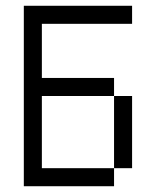

<svg xmlns="http://www.w3.org/2000/svg" viewBox="-20 -645 540 665"><path d="M437.5 -562.5H125V-375H375V-312.5H125V-62.5H375V0H62.5V-625H437.5ZM375 -312.5H437.5V-62.5H375Z"/></svg>

Font: ChillBitmapSE 16px
Style: Regular
Weight: 400
Designer: Designed by Warren2060
Foundry: ChillType
Version: Version 1.000